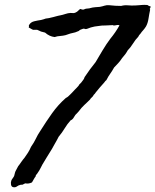

<svg xmlns="http://www.w3.org/2000/svg" viewBox="-20 -762 648 801"><path d="M607.4 -736.3Q609.4 -731.9 606.4 -728Q603.5 -724.6 606.4 -721.7Q604.5 -712.9 602.8 -703.6Q601.1 -694.3 599.6 -684.6Q596.7 -665 588.9 -651.4Q583 -642.1 577.6 -636.2Q574.2 -632.8 571.5 -629.2Q568.8 -625.5 566.4 -622.1Q559.1 -614.7 556.6 -608.4Q544.9 -596.7 534.7 -580.1Q524.4 -563.5 512.7 -551.8Q504.4 -536.1 489.3 -519.5Q482.4 -508.8 473.6 -499Q464.8 -489.3 456.1 -480.5Q447.3 -464.8 439.9 -454.6Q432.6 -444.8 423.8 -427.7Q419.4 -424.8 415 -418L396 -396.5Q387.2 -386.7 379.9 -377Q375 -369.6 373.5 -368.7Q371.6 -367.7 371.1 -366.2Q367.2 -358.9 362.8 -355.5Q358.4 -352.1 355.5 -346.7Q350.1 -341.3 344.2 -335.7Q338.4 -330.1 332 -324.2Q325.7 -318.4 320.1 -312Q314.5 -305.7 309.6 -298.8Q307.1 -295.4 305.7 -294.4Q304.7 -293.5 301.8 -290Q293.9 -283.7 288.6 -273.4Q283.2 -263.2 274.4 -259.8Q260.7 -244.6 249.5 -226.1Q239.7 -209.5 224.6 -191.4Q221.7 -185.5 219.2 -180.9Q216.8 -176.3 214.8 -172.9L207 -159.2Q202.1 -149.9 196.8 -140.9Q191.4 -131.8 185.5 -122.6Q179.7 -113.3 174.1 -104.2Q168.5 -95.2 163.1 -85.9Q159.7 -80.6 156.5 -75Q153.3 -69.3 150.4 -63Q144.5 -50.8 136.7 -40Q133.8 -35.2 131.8 -33.7Q128.9 -31.7 128.9 -26.4Q126.5 -23.4 124.5 -20.3Q122.6 -17.1 120.6 -13.7Q118.7 -10.3 116.9 -7.1Q115.2 -3.9 113.3 -1Q99.1 5.9 85.9 2.9Q78.6 5.4 76.7 7.3Q74.7 9.3 66.4 8.8Q56.2 11.2 50.8 15.6Q43.9 21 34.2 18.6Q27.3 16.6 25.9 7.8Q24.4 -1 27.3 -8.8Q28.8 -12.7 33.2 -18.6Q37.6 -24.4 39.1 -28.3Q41 -36.1 42.5 -41.5Q43.9 -46.9 46.9 -51.8Q48.3 -55.2 51.3 -60.1Q54.2 -64.9 55.7 -68.4Q59.1 -72.8 62.3 -77.1Q65.4 -81.5 68.8 -86.4Q72.3 -91.3 75.4 -95.5Q78.6 -99.6 82 -103.5Q89.8 -114.3 96.7 -125Q103.5 -135.7 109.4 -149.4Q122.1 -167.5 129.4 -183.1Q133.3 -191.4 137.9 -199.5Q142.6 -207.5 147.5 -214.8Q171.9 -253.9 197.3 -289.6Q222.7 -325.2 254.9 -353.5Q259.8 -355.5 264.2 -359.4Q268.6 -363.3 273.4 -368.2Q276.9 -371.6 280 -374.8Q283.2 -377.9 286.1 -381.3Q289.1 -384.8 292.2 -387.9Q295.4 -391.1 298.8 -394.5Q302.7 -399.4 305.2 -401.4Q308.1 -403.8 310.5 -409.2L318.4 -417Q324.7 -425.3 327.6 -429.2Q330.6 -432.6 333 -440.4Q343.8 -457 355.5 -472.7Q367.2 -488.3 378.9 -502.9Q386.2 -515.1 393.6 -527.8Q400.9 -540.5 408.7 -553.2Q416.5 -565.9 424.3 -577.9Q432.1 -589.8 440.4 -600.6Q461.9 -626.5 478.5 -656.2Q473.1 -659.2 463.9 -656.7Q455.1 -654.3 450.2 -657.2Q429.7 -655.8 421.1 -655.8Q412.6 -655.8 404.3 -655.3Q396 -654.8 375 -651.4Q365.2 -649.4 358.9 -647.5Q352.5 -645.5 342.8 -641.6Q336.9 -639.6 333.5 -641.6Q330.1 -643.6 325.2 -641.6Q314 -638.7 308.6 -632.8L293.9 -627Q283.2 -625 273.4 -622.1Q263.7 -619.1 252.9 -615.2Q243.2 -612.8 230.5 -611.8Q219.2 -611.3 208 -607.4Q186 -609.9 168 -626Q155.3 -629.9 153.3 -629.9Q150.4 -629.9 148.4 -631.8L140.6 -635.3Q136.7 -637.2 134.8 -637.7Q129.9 -638.2 125.5 -637.7Q120.1 -636.7 115.2 -638.7Q110.8 -640.6 107.4 -643.1Q104 -645.5 99.6 -647.5Q101.6 -649.9 100.6 -652.8Q99.6 -655.8 101.6 -658.2Q108.4 -669.9 123 -673.3Q137.7 -676.8 151.4 -678.7Q162.1 -681.2 170.9 -684.6L181.2 -686Q183.6 -686.5 186.5 -687Q189.5 -687.5 192.4 -688.5Q197.3 -689.5 202.1 -690.7Q207 -691.9 211.9 -693.4Q216.8 -694.8 221.9 -696Q227.1 -697.3 232.4 -698.2Q236.8 -699.2 241.9 -700.4Q247.1 -701.7 252.4 -703.6Q263.7 -707.5 274.4 -708Q280.8 -708 284.2 -707.5Q289.1 -707 293.9 -709Q301.3 -712.4 304.7 -715.8L309.1 -720.2Q310.5 -721.7 314.5 -724.6Q325.2 -720.7 329.1 -722.2Q333 -723.6 337.9 -725.6Q344.7 -726.6 347.2 -726.6Q352.1 -726.6 357.4 -728.5Q365.7 -731 377 -731.9L396.5 -733.4Q408.7 -735.8 416 -738.3Q424.3 -741.2 436.5 -740.2Q450.7 -738.8 461.2 -738Q471.7 -737.3 485.4 -737.3Q500 -741.2 514.6 -739.7Q528.3 -738.3 545.9 -739.3Q552.7 -739.7 559.1 -740.2Q565.4 -740.7 570.8 -741.2Q582 -742.2 593.8 -741.2Q597.7 -740.7 600.1 -737.8Q602.5 -735.8 607.4 -736.3Z"/></svg>

Font: Freehand
Style: Regular
Weight: 400
Designer: Danh Hong
Version: Version 8.001; ttfautohint (v1.8.3)